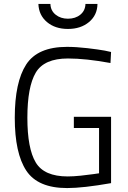

<svg xmlns="http://www.w3.org/2000/svg" viewBox="-20 -945 651 975"><path d="M355 -295V-352H544V-15Q402 10 321 10Q172 10 113.5 -78.5Q55 -167 55 -347Q55 -528 113 -617.5Q171 -707 320 -707Q367 -707 423 -700.5Q479 -694 512 -688L544 -681L541 -625Q416 -648 325 -648Q204 -648 161.5 -576Q119 -504 119 -347Q119 -191 161.5 -120Q204 -49 324 -49Q352 -49 390.5 -53Q429 -57 456 -61L483 -65V-295ZM175 -925H236Q237 -891 262.5 -870.5Q288 -850 325 -850Q363 -850 388 -870.5Q413 -891 414 -925H475Q474 -868 432 -833Q390 -798 325 -798Q260 -798 218.5 -833Q177 -868 175 -925Z"/></svg>

Font: TitilliumText22L Lt
Style: Thin
Weight: 300
Designer: Campivisivi
Foundry: Campivisivi
Version: 1.000